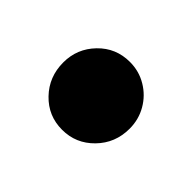

<svg xmlns="http://www.w3.org/2000/svg" viewBox="-56 -575 443 443"><g transform="rotate(-45 165.0 -354.0)"><path d="M166.5 -245Q119.5 -245 87 -276.8Q54.5 -308.5 54.5 -353.5Q54.5 -399 87 -430.2Q119.5 -461.5 166.5 -461.5Q211.5 -461.5 243.8 -430.2Q276 -399 276 -353.5Q276 -323.5 261.2 -298.8Q246.5 -274 221.5 -259.5Q196.5 -245 166.5 -245Z"/></g></svg>

Font: Anybody UltraExpanded Regular
Style: Bold
Weight: 700
Width: 9
Designer: Tyler Finck
Foundry: Etcetera Type Company
Version: Version 1.010; ttfautohint (v1.8.3) -l 8 -r 50 -G 200 -x 14 